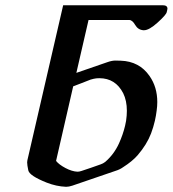

<svg xmlns="http://www.w3.org/2000/svg" viewBox="-20 -697 665 739"><path d="M195.8 -77.6Q207 -63.5 231.9 -50.3Q256.8 -37.1 278.3 -36.1Q285.2 -36.1 293.9 -39.1Q312 -44.9 330.3 -51.3Q348.6 -57.6 367.7 -64.5Q376.5 -67.4 384.8 -73.7Q418.5 -102.5 438 -145Q453.6 -179.7 461.4 -212.9Q463.9 -222.7 465.3 -231.9Q468.3 -252.4 468.3 -270.5Q468.3 -309.6 454.1 -338.4Q424.3 -396 362.3 -396Q356.4 -396 351.1 -395.5Q341.8 -394.5 328.6 -390.6Q317.4 -386.2 293.9 -377Q270.5 -367.7 261.7 -364.7ZM320.8 -620.1 273.9 -416.5 392.6 -457.5Q410.6 -463.9 423.8 -463.9Q437 -463.9 444.8 -463.4Q516.6 -460.9 555.7 -404.3Q585.4 -361.8 585.4 -304.2Q585.4 -288.6 583 -271.5Q580.6 -251.5 576.2 -232.4Q570.3 -207 561.5 -183.6Q545.4 -141.1 509.8 -99.6Q488.8 -75.7 454.1 -53.7Q441.4 -44.4 423.8 -39.1Q333.5 -7.8 258.3 17.6Q245.1 22 234.4 22Q196.8 20.5 159.7 5.9Q93.3 -20.5 88.9 -41.3Q84.5 -62 84.5 -72.3Q84.5 -76.7 85.4 -80.1L223.1 -676.8H606.4Q624.5 -676.8 624.5 -663.6Q624.5 -661.1 623.5 -657.7L621.6 -649.9Q619.1 -639.6 586.9 -610.4Q554.2 -580.6 534.2 -580.6H532.2Q511.2 -582 500.2 -601.1Q489.3 -620.1 477.1 -620.1Z"/></svg>

Font: Caudex
Style: Bold
Weight: 700
Italic angle: -13°
Version: Version 1.04